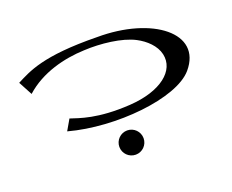

<svg xmlns="http://www.w3.org/2000/svg" viewBox="-100 -758 1113 923"><g transform="rotate(-20 456.5 -296.5)"><path d="M451 -122.3C416.8 -122.3 389 -94.5 389 -60.3C389 -26.1 416.8 1.6 451 1.6C485.2 1.6 512.9 -26.1 512.9 -60.3C512.9 -94.5 485.2 -122.3 451 -122.3ZM739.1 -407.3C759.1 -318.2 667.8 -243.5 506.3 -233.2C337.5 -222.5 254.5 -257.1 210.3 -271L178.8 -216.6C406.3 -154.5 728.8 -185.5 820 -292.6C947.7 -442.7 752.5 -595.2 468.3 -593.3C191 -597.9 108.7 -548.6 42 -514.8L79.8 -444.2C166.2 -522.3 286 -551.2 388.3 -555.1C472.5 -559.6 580.2 -548.1 644.3 -514.3C688.1 -491.3 728.8 -453.4 739.1 -407.3Z"/></g></svg>

Font: Novoposelensky
Style: Regular
Weight: 400
Designer: Sasha Pavljenko
Version: Version 1.002;Fontself Maker 3.5.4